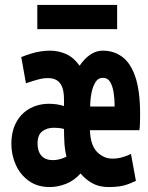

<svg xmlns="http://www.w3.org/2000/svg" viewBox="-20 -745 600 777"><path d="M181 12Q131 12 96 -13.5Q61 -39 43.5 -79Q26 -119 26 -162Q26 -213 45.5 -249.5Q65 -286 100 -305.5Q135 -325 179 -325Q193 -325 208 -323Q223 -321 239 -316V-342Q239 -375 231 -394Q223 -413 208.5 -421Q194 -429 174 -429Q155 -429 133 -423Q111 -417 85 -408L66 -514Q86 -522 105.5 -528Q125 -534 144.5 -537Q164 -540 183 -540Q217 -540 248 -526Q279 -512 302 -479Q322 -508 345.5 -524Q369 -540 396 -540Q440 -540 474 -515.5Q508 -491 527.5 -434.5Q547 -378 547 -282Q547 -269 546.5 -249Q546 -229 544 -218H344Q346 -157 373 -130Q400 -103 435 -103Q455 -103 474.5 -108.5Q494 -114 510 -122L530 -13Q513 -5 496.5 1Q480 7 461.5 9.5Q443 12 420 12Q381 12 353.5 -3.5Q326 -19 306 -43Q280 -14 247 -1Q214 12 181 12ZM194 -97Q207 -97 221 -100.5Q235 -104 249 -111Q242 -140 240.5 -169Q239 -198 239 -223Q229 -226 218.5 -227Q208 -228 198 -228Q170 -228 151 -213.5Q132 -199 132 -164Q132 -133 147.5 -115Q163 -97 194 -97ZM345 -314H444Q444 -343 440 -369.5Q436 -396 426 -413Q416 -430 396 -430Q377 -430 366 -412Q355 -394 350 -367.5Q345 -341 345 -314ZM131 -627V-725H454V-627Z"/></svg>

Font: Ubuntu Sans Mono
Style: Regular
Weight: 400
Monospace: yes
Designer: Dalton Maag Ltd
Foundry: Dalton Maag Ltd
Version: Version 1.006